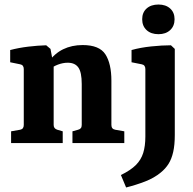

<svg xmlns="http://www.w3.org/2000/svg" viewBox="-20 -632 852 848"><path d="M300 0V-52L325 -59Q333 -61 337 -66Q341 -71 341 -80V-261Q341 -313 326 -334Q311 -355 279 -355Q258 -355 235.5 -346.5Q213 -338 193 -321L194 -358Q221 -396 259 -414.5Q297 -433 345 -433Q419 -433 445.5 -392Q472 -351 472 -275V-80Q472 -62 489 -59L529 -52V0ZM29 0V-52L69 -59Q85 -62 85 -80V-327Q85 -345 69 -348L25 -357V-411Q63 -421 105 -426Q147 -431 184 -432L203 -416L217 -341V-80Q217 -64 233 -59L257 -52V0ZM752 -416V-36Q752 8 745 39Q738 70 724.5 91.5Q711 113 690 130Q661 154 621 169.5Q581 185 537 196L514 141Q557 120 580 97Q603 74 612.5 43.5Q622 13 622 -29V-327Q622 -345 606 -348L561 -357V-411Q600 -422 648 -427Q696 -432 735 -432ZM751 -547Q751 -517 731.5 -499Q712 -481 680 -481Q647 -481 627.5 -499Q608 -517 608 -547Q608 -577 627.5 -594.5Q647 -612 680 -612Q712 -612 731.5 -594.5Q751 -577 751 -547Z"/></svg>

Font: Yrsa
Style: Bold
Weight: 700
Version: Version 2.004